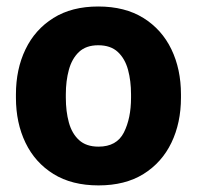

<svg xmlns="http://www.w3.org/2000/svg" viewBox="-20 -558 603 588"><path d="M28.8 -258.8V-269Q28.8 -346.2 58.1 -407Q87.4 -467.8 143.6 -502.9Q199.7 -538.1 280.8 -538.1Q362.8 -538.1 419.2 -502.9Q475.6 -467.8 504.9 -407Q534.2 -346.2 534.2 -269V-258.8Q534.2 -181.6 504.9 -120.8Q475.6 -60.1 419.4 -25.1Q363.3 9.8 281.7 9.8Q200.2 9.8 143.8 -25.1Q87.4 -60.1 58.1 -120.8Q28.8 -181.6 28.8 -258.8ZM181.6 -269V-258.8Q181.6 -216.8 190.9 -182.9Q200.2 -148.9 222.2 -128.9Q244.1 -108.9 281.7 -108.9Q337.4 -108.9 359.4 -152.3Q381.3 -195.8 381.3 -258.8V-269Q381.3 -310.1 372.1 -344.2Q362.8 -378.4 340.8 -398.9Q318.8 -419.4 280.8 -419.4Q243.7 -419.4 221.9 -398.9Q200.2 -378.4 190.9 -344.2Q181.6 -310.1 181.6 -269Z"/></svg>

Font: Vazirmatn RD FD ExtraBold
Style: Regular
Weight: 800
Designer: Saber Rastikerdar
Foundry: Saber Rastikerdar
Version: Version 33.003